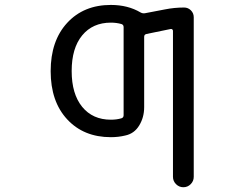

<svg xmlns="http://www.w3.org/2000/svg" viewBox="-20 -578 1040 794"><path d="M438.5 -83Q462.9 -83 482.4 -88.9Q491.2 -91.8 491.2 -101.6V-465.8Q491.2 -475.6 482.4 -478.5Q461.9 -484.4 438.5 -484.4Q363.3 -484.4 319.8 -431.6Q276.4 -378.9 276.4 -284.2Q276.4 -189.5 319.8 -136.2Q363.3 -83 438.5 -83ZM662.1 -539.1Q701.2 -546.9 741.2 -546.9Q757.8 -546.9 769.5 -535.2Q781.2 -523.4 781.2 -506.8V153.3Q781.2 170.9 768.6 183.6Q755.9 196.3 738.3 196.3Q720.7 196.3 708 183.6Q695.3 170.9 695.3 153.3V-450.2Q695.3 -454.1 692.4 -456.5Q689.5 -459 685.5 -458L585.9 -437.5Q576.2 -435.5 576.2 -425.8V-134.8Q576.2 -92.8 555.7 -59.1Q535.2 -25.4 498 -17.6Q469.7 -10.7 438.5 -10.7Q326.2 -10.7 257.8 -84.5Q189.5 -158.2 189.5 -283.7Q189.5 -409.2 257.8 -483.4Q326.2 -557.6 438.5 -557.6Q508.8 -557.6 561.5 -526.4Q570.3 -521.5 580.1 -523.4Z"/></svg>

Font: Rounded-X Mgen+ 2m regular
Style: Regular
Weight: 400
Designer: [Source Han Sans]
Ryoko NISHIZUKA  (kana & ideographs); Paul D. Hunt (Latin, Greek & Cyrillic); Wenlong ZHANG  (bopomofo
Version: Version 1.059.20150602